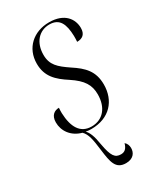

<svg xmlns="http://www.w3.org/2000/svg" viewBox="-197 -624 802 941"><g transform="rotate(-30 204.5 -153.5)"><path d="M164 10C268 10 326 -58 326 -149C326 -224 288 -262 228 -301C172 -339 142 -365 142 -422C142 -492 183 -537 241 -537C299 -537 316 -495 318 -428C318 -417 318 -407 317 -395C348 -395 367 -410 367 -445C367 -495 333 -547 245 -547C157 -547 92 -489 92 -401C92 -328 133 -290 192 -252C254 -211 276 -175 276 -122C276 -47 235 0 172 0C108 0 80 -50 77 -130C77 -140 77 -150 78 -160C54 -160 29 -146 29 -105C29 -57 59 -12 117 4C139 26 145 58 153 123C162 193 169 240 228 240C270 240 286 214 286 188C286 173 281 160 270 151C262 179 249 190 228 190C195 190 180 171 167 98C159 47 148 22 133 7C143 9 153 10 164 10Z"/></g></svg>

Font: Noto Serif Display Condensed Light
Style: Italic
Weight: 300
Width: 3
Italic angle: -12°
Designer: Monotype Design Team
Foundry: Monotype Imaging Inc.
Version: Version 2.009